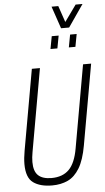

<svg xmlns="http://www.w3.org/2000/svg" viewBox="-67 -1083 621 1136"><g transform="rotate(-5 244.0 -515.0)"><path d="M196 12Q125 12 84 -17.5Q43 -47 43 -128Q43 -145 45 -165Q47 -185 51 -207L136 -686H184L97 -195Q94 -179 92.5 -164Q91 -149 91 -136Q91 -81 117 -56.5Q143 -32 196 -32Q262 -32 300 -70Q338 -108 353 -195L440 -686H488L403 -207Q388 -122 359 -74Q330 -26 289 -7Q248 12 196 12ZM256 -793 270 -868H311L297 -793ZM365 -793 379 -868H418L404 -793ZM468 -1042 377 -910H329L284 -1042H324L365 -922H341L427 -1042Z"/></g></svg>

Font: Archivo ExtraCondensed Thin
Style: Italic
Weight: 250
Width: 2
Italic angle: -10°
Designer: Hector Gatti
Foundry: Omnibus-Type
Version: Version 2.001